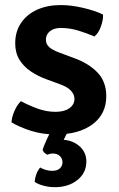

<svg xmlns="http://www.w3.org/2000/svg" viewBox="-20 -530 480 776"><path d="M26.5 -35.5Q27.5 -56.5 38.5 -81.8Q49.5 -107 64.5 -121Q96.5 -104 132.2 -91Q168 -78 204 -78Q240 -78 260.2 -92.5Q280.5 -107 281 -129.5Q281 -148 267.2 -163Q253.5 -178 225 -188.5L168 -209.5Q133.5 -222 104.8 -241.2Q76 -260.5 58.8 -288.2Q41.5 -316 41.5 -355Q41.5 -402.5 65 -437.2Q88.5 -472 130 -490.8Q171.5 -509.5 225.5 -509.5Q268.5 -509.5 317 -498Q365.5 -486.5 396.5 -471Q397.5 -449 387.5 -422Q377.5 -395 361.5 -382.5Q333.5 -395 297.8 -406Q262 -417 225.5 -417Q198 -417 181.8 -403.8Q165.5 -390.5 165.5 -369.5Q165.5 -351.5 178.5 -339.8Q191.5 -328 218.5 -318L280 -295Q336.5 -275 373 -238Q409.5 -201 409.5 -141Q409.5 -69 354.2 -27.8Q299 13.5 205.5 13.5Q152.5 13.5 106.2 -1Q60 -15.5 26.5 -35.5ZM152 75.5Q157.5 59 168.8 34.2Q180 9.5 189 -6H260Q254.5 1 248 13.8Q241.5 26.5 237.5 35Q277 38.5 303 62.5Q329 86.5 329 123Q329 168.5 293 197.5Q257 226.5 201.5 226.5Q177.5 226.5 155 220.2Q132.5 214 120 205Q121 190 126.8 174.2Q132.5 158.5 142.5 147Q151.5 152.5 164.5 156.5Q177.5 160.5 191 160.5Q211.5 160.5 222 150.5Q232.5 140.5 232.5 126Q232.5 111 222.2 100.8Q212 90.5 193.5 90.5Q187.5 90.5 182 91.8Q176.5 93 171.5 95.5Q157 89 152 75.5Z"/></svg>

Font: Signika Negative Light SemiBold
Style: Regular
Weight: 600
Version: Version 2.001